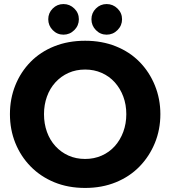

<svg xmlns="http://www.w3.org/2000/svg" viewBox="-20 -914 839 947"><path d="M400 13Q316 13 248 -15Q180 -43 131 -93Q82 -143 55.5 -209Q29 -275 29 -351Q29 -427 55.5 -493Q82 -559 130.5 -608.5Q179 -658 247.5 -685.5Q316 -713 400 -713Q483 -713 551.5 -685.5Q620 -658 668.5 -608.5Q717 -559 744 -492.5Q771 -426 771 -351Q771 -275 744 -209Q717 -143 668.5 -93Q620 -43 551.5 -15Q483 13 400 13ZM400 -130Q444 -130 481.5 -146.5Q519 -163 546 -193Q573 -223 588 -263.5Q603 -304 603 -351Q603 -398 588 -438Q573 -478 546 -508Q519 -538 481.5 -554.5Q444 -571 400 -571Q355 -571 318 -554.5Q281 -538 253.5 -508Q226 -478 211.5 -437.5Q197 -397 197 -351Q197 -304 211.5 -263.5Q226 -223 253.5 -193Q281 -163 318 -146.5Q355 -130 400 -130ZM506 -743Q475 -743 453 -765.5Q431 -788 431 -819Q431 -850 453 -872Q475 -894 506 -894Q537 -894 559.5 -872Q582 -850 582 -819Q582 -788 559.5 -765.5Q537 -743 506 -743ZM293 -743Q262 -743 240 -765.5Q218 -788 218 -819Q218 -850 240 -872Q262 -894 293 -894Q324 -894 346.5 -872Q369 -850 369 -819Q369 -788 346.5 -765.5Q324 -743 293 -743Z"/></svg>

Font: MuseoModerno Thin
Style: Bold
Weight: 700
Version: Version 1.003